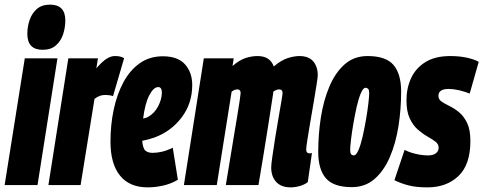

<svg xmlns="http://www.w3.org/2000/svg" viewBox="-40 -799 2087 829"><path d="M176 -779Q242 -779 242 -711Q242 -680 232.5 -651Q223 -622 201.5 -603Q180 -584 144 -584Q78 -584 78 -653Q78 -684 88 -713Q98 -742 119.5 -760.5Q141 -779 176 -779ZM-20 0 67 -547H208L122 0Z M383 -547 376 -504Q400 -532 419 -544.5Q438 -557 456 -557Q466 -557 475.5 -555.5Q485 -554 496 -548L448 -384Q440 -387 430 -388Q420 -389 415 -389Q403 -389 392 -385.5Q381 -382 368 -372L308 0H169L255 -547Z M728 -23Q698 -5 663.5 2.5Q629 10 598 10Q519 10 478 -41Q437 -92 437 -187Q437 -260 451 -326Q465 -392 493 -444Q521 -496 563.5 -526Q606 -556 663 -556Q728 -556 759 -521Q790 -486 790 -432Q790 -352 744 -291.5Q698 -231 626 -205Q600 -196 574 -191Q577 -157 588.5 -148Q600 -139 619 -139Q638 -139 659.5 -144Q681 -149 706 -161ZM643 -423Q623 -423 604.5 -387.5Q586 -352 578 -287Q591 -290 599 -294Q627 -310 642.5 -339.5Q658 -369 659 -398Q659 -423 643 -423Z M1215 10Q1174 10 1152.5 -13.5Q1131 -37 1131 -76Q1131 -89 1136 -123.5Q1141 -158 1148 -202.5Q1155 -247 1162.5 -289.5Q1170 -332 1175 -362Q1180 -392 1180 -397Q1180 -413 1165 -413Q1153 -413 1140 -403Q1140 -399 1139 -392Q1138 -385 1137 -380Q1129 -326 1118 -257Q1107 -188 1096 -120Q1085 -52 1076 0H935Q942 -42 950.5 -93.5Q959 -145 967.5 -197Q976 -249 983.5 -293Q991 -337 995 -365.5Q999 -394 999 -397Q999 -413 985 -413Q972 -413 960 -403L896 0H754L840 -547H969L964 -514Q994 -540 1020.5 -548.5Q1047 -557 1072 -557Q1126 -557 1142 -512Q1174 -539 1202 -548Q1230 -557 1253 -557Q1293 -557 1312.5 -534Q1332 -511 1332 -474Q1332 -466 1327 -434Q1322 -402 1314.5 -358Q1307 -314 1299.5 -270.5Q1292 -227 1287 -194.5Q1282 -162 1282 -154Q1282 -137 1296 -137Q1298 -137 1301 -137Q1304 -137 1307 -139L1289 -13Q1276 -2 1255 4Q1234 10 1215 10Z M1479 9Q1400 9 1367 -29.5Q1334 -68 1334 -143Q1334 -219 1345.5 -292.5Q1357 -366 1382.5 -426Q1408 -486 1448.5 -521.5Q1489 -557 1547 -557Q1626 -557 1659 -518.5Q1692 -480 1692 -403Q1692 -328 1680.5 -254.5Q1669 -181 1643.5 -121.5Q1618 -62 1577.5 -26.5Q1537 9 1479 9ZM1488 -128Q1498 -128 1508 -151.5Q1518 -175 1526 -210.5Q1534 -246 1540.5 -284Q1547 -322 1550.5 -352.5Q1554 -383 1554 -395Q1554 -411 1549.5 -415.5Q1545 -420 1538 -420Q1528 -420 1518 -396.5Q1508 -373 1500 -337.5Q1492 -302 1485.5 -264Q1479 -226 1475.5 -195.5Q1472 -165 1472 -153Q1472 -137 1476.5 -132.5Q1481 -128 1488 -128Z M1663 -21 1707 -152Q1727 -141 1755.5 -134.5Q1784 -128 1808 -128Q1831 -128 1842.5 -137.5Q1854 -147 1854 -161Q1854 -177 1840 -187.5Q1826 -198 1805 -210Q1784 -222 1763.5 -240Q1743 -258 1729 -288Q1715 -318 1715 -366Q1715 -418 1735 -461.5Q1755 -505 1797 -531Q1839 -557 1904 -557Q1943 -557 1975.5 -550Q2008 -543 2027 -532L1988 -395Q1966 -404 1941.5 -409.5Q1917 -415 1897 -415Q1853 -415 1853 -385Q1853 -370 1866.5 -360.5Q1880 -351 1901 -341Q1922 -331 1942.5 -314Q1963 -297 1977 -268Q1991 -239 1991 -190Q1991 -88 1939.5 -39Q1888 10 1806 10Q1757 10 1724 1.5Q1691 -7 1663 -21Z"/></svg>

Font: Georama ExtraCondensed ExtraBold
Style: Italic
Weight: 800
Width: 2
Italic angle: -9°
Designer: Jean-Baptiste Levee
Foundry: Production Type
Version: Version 1.000